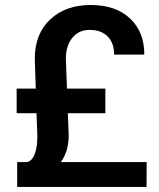

<svg xmlns="http://www.w3.org/2000/svg" viewBox="-20 -740 628 760"><path d="M248.5 -292 252 -206.1Q252 -140.1 220.7 -98.6H560.5L560.1 0H47.9V-98.6H87.9Q106.9 -103 117.4 -130.1Q127.9 -157.2 127.9 -201.7L124.5 -292H45.9V-389.2H121.6L117.7 -507.3Q117.7 -606 178.7 -663.1Q239.7 -720.2 338.9 -720.2Q438 -720.2 494.6 -667Q551.3 -613.8 551.3 -523.9H431.6Q431.6 -570.3 406 -595.9Q380.4 -621.6 334.5 -621.6Q291 -621.6 265.9 -589.8Q240.7 -558.1 240.7 -507.3L245.1 -389.2H397V-292Z"/></svg>

Font: Vazir Medium UI
Style: Medium-UI
Weight: 500
Designer: Saber Rastikerdar
Foundry: Saber Rastikerdar
Version: Version 30.0.0